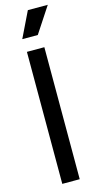

<svg xmlns="http://www.w3.org/2000/svg" viewBox="-136 -929 496 968"><g transform="rotate(-15 112.0 -445.5)"><path d="M61 0V-689H152V0ZM136 -757H55L120 -891H224Z"/></g></svg>

Font: Bricolage Grotesque 60pt
Style: Regular
Weight: 400
Version: Version 1.001;gftools[0.9.33.dev8+g029e19f]